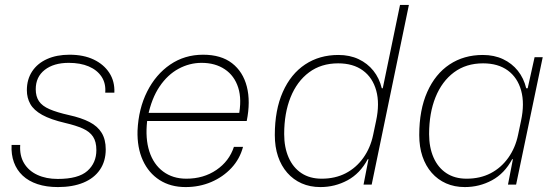

<svg xmlns="http://www.w3.org/2000/svg" viewBox="-20 -749 2253 779"><path d="M215 10Q168 10 132 -2Q96 -14 72 -36.5Q48 -59 36.5 -90.5Q25 -122 27 -161H62Q59 -118 77.5 -87Q96 -56 131.5 -39.5Q167 -23 214 -23Q298 -23 334.5 -55.5Q371 -88 371 -140Q371 -174 357.5 -194.5Q344 -215 316 -227.5Q288 -240 245 -250Q185 -264 151 -283Q117 -302 103 -327Q89 -352 89 -383Q89 -427 110.5 -459.5Q132 -492 171 -509.5Q210 -527 262 -527Q319 -527 360 -507.5Q401 -488 423.5 -453.5Q446 -419 444 -373H407Q410 -411 392 -438Q374 -465 340 -479.5Q306 -494 259 -494Q198 -494 161.5 -465.5Q125 -437 125 -387Q125 -358 138 -338.5Q151 -319 181 -306Q211 -293 260 -282Q310 -271 343 -254Q376 -237 392.5 -210Q409 -183 409 -143Q409 -95 385.5 -60.5Q362 -26 318.5 -8Q275 10 215 10Z M733 10Q672 10 627.5 -18.5Q583 -47 559.5 -98.5Q536 -150 538 -219Q542 -308 577 -377.5Q612 -447 670.5 -487Q729 -527 804 -527Q877 -527 921.5 -492.5Q966 -458 981.5 -397.5Q997 -337 981 -258H577Q569 -187 586 -134.5Q603 -82 642 -53Q681 -24 736 -24Q806 -24 858 -59.5Q910 -95 929 -153H966Q953 -104 919 -67.5Q885 -31 837 -10.5Q789 10 733 10ZM580 -277 567 -291H965L948 -276Q962 -345 946.5 -393.5Q931 -442 892 -468Q853 -494 798 -494Q749 -494 704.5 -470Q660 -446 627.5 -398Q595 -350 580 -277Z M1280 10Q1238 10 1204 -5Q1170 -20 1145.5 -48Q1121 -76 1108 -114.5Q1095 -153 1095 -201Q1095 -303 1127.5 -376Q1160 -449 1218 -487.5Q1276 -526 1353 -526Q1399 -526 1435 -509Q1471 -492 1495 -462Q1519 -432 1529 -391H1533L1603 -729H1639L1488 0H1455L1475 -103H1472Q1441 -45 1390 -17.5Q1339 10 1280 10ZM1285 -24Q1340 -24 1382.5 -46Q1425 -68 1454 -108.5Q1483 -149 1494 -202L1506 -259Q1521 -329 1506.5 -381.5Q1492 -434 1452.5 -463Q1413 -492 1352 -492Q1283 -492 1234 -455.5Q1185 -419 1159 -354.5Q1133 -290 1133 -205Q1133 -151 1151 -110Q1169 -69 1203 -46.5Q1237 -24 1285 -24Z M1866 10Q1824 10 1790 -5Q1756 -20 1731.5 -48Q1707 -76 1694 -114.5Q1681 -153 1681 -201Q1681 -303 1713.5 -376Q1746 -449 1804 -487.5Q1862 -526 1939 -526Q1985 -526 2021 -509Q2057 -492 2081 -462Q2105 -432 2115 -391H2121L2149 -517H2182L2074 0H2041L2061 -103H2058Q2027 -45 1976 -17.5Q1925 10 1866 10ZM1873 -24Q1928 -24 1970.5 -46Q2013 -68 2042 -108.5Q2071 -149 2082 -202L2094 -259Q2109 -329 2094.5 -381.5Q2080 -434 2040.5 -463Q2001 -492 1940 -492Q1871 -492 1822 -455.5Q1773 -419 1747 -354.5Q1721 -290 1721 -205Q1721 -151 1739 -110Q1757 -69 1791 -46.5Q1825 -24 1873 -24Z"/></svg>

Font: Mona Sans ExtraLight
Style: Italic
Weight: 200
Italic angle: -11.6951°
Designer: Deni Anggara
Foundry: GitHub
Version: Version 2.000